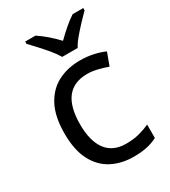

<svg xmlns="http://www.w3.org/2000/svg" viewBox="-189 -861 858 967"><g transform="rotate(-30 240.0 -378.0)"><path d="M300 10Q229 10 173.5 -19Q118 -48 86.5 -109Q55 -170 55 -265Q55 -364 88 -426Q121 -488 177.5 -517Q234 -546 306 -546Q347 -546 385 -537.5Q423 -529 447 -517L420 -444Q396 -453 364 -461Q332 -469 304 -469Q146 -469 146 -266Q146 -169 184.5 -117.5Q223 -66 299 -66Q343 -66 376.5 -75Q410 -84 438 -97V-19Q411 -5 378.5 2.5Q346 10 300 10ZM238 -606Q225 -629 203 -655.5Q181 -682 157 -708Q133 -734 115 -753V-766H175Q201 -749 229 -725Q257 -701 282 -674Q309 -701 337 -725Q365 -749 391 -766H453V-753Q434 -734 409.5 -708Q385 -682 362.5 -655.5Q340 -629 328 -606Z"/></g></svg>

Font: Noto Sans Warang Citi
Style: Regular
Weight: 400
Designer: Mangu Purty
Foundry: Mangu Purty
Version: Version 3.002; ttfautohint (v1.8.4.7-5d5b)